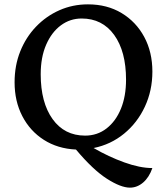

<svg xmlns="http://www.w3.org/2000/svg" viewBox="-20 -675 767 882"><path d="M577 187Q535 187 471 146Q407 105 329 12Q245 8 181.5 -32.5Q118 -73 82.5 -141.5Q47 -210 47 -297Q47 -374 73 -439Q99 -504 145.5 -552.5Q192 -601 253 -628Q314 -655 384 -655Q472 -655 538.5 -615Q605 -575 642.5 -505.5Q680 -436 680 -346Q680 -259 645.5 -185Q611 -111 550 -61Q489 -11 410 5Q479 45 551 71Q623 97 680 97Q665 140 637.5 163.5Q610 187 577 187ZM371 -52Q427 -52 469.5 -85Q512 -118 535.5 -175.5Q559 -233 559 -309Q559 -439 504.5 -514.5Q450 -590 355 -590Q302 -590 259.5 -558.5Q217 -527 192 -469.5Q167 -412 167 -334Q167 -204 221.5 -128Q276 -52 371 -52Z"/></svg>

Font: Petrona SemiBold
Style: Regular
Weight: 600
Designer: Ringo R. Seeber
Foundry: Ringo R. Seeber
Version: Version 2.001; ttfautohint (v1.8.3)